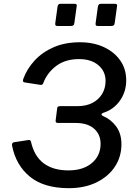

<svg xmlns="http://www.w3.org/2000/svg" viewBox="-20 -974 714 1004"><path d="M381 -941 369 -855Q368 -845 363.5 -841.5Q359 -838 348 -838H282Q273 -838 270.5 -841.5Q268 -845 269 -853L281 -940Q284 -954 295 -954H371Q384 -954 381 -941ZM592 -941 580 -855Q579 -845 574.5 -841.5Q570 -838 559 -838H494Q484 -838 481.5 -841.5Q479 -845 480 -853L492 -940Q495 -954 506 -954H582Q595 -954 592 -941ZM340 10Q210 10 136.5 -50Q63 -110 43 -213Q42 -220 44.5 -224.5Q47 -229 52 -230L130 -242Q139 -243 142 -233Q159 -157 208.5 -120Q258 -83 338 -83Q415 -83 460.5 -121.5Q506 -160 506 -222Q506 -271 472 -301Q438 -331 376 -331H283Q269 -331 271 -344L279 -408Q280 -419 295 -419H386Q430 -419 462.5 -435.5Q495 -452 513.5 -482Q532 -512 532 -551Q532 -601 494.5 -633Q457 -665 393 -665Q322 -665 274.5 -629.5Q227 -594 207 -541Q203 -529 193 -530L109 -543Q102 -544 100.5 -549Q99 -554 102 -562Q121 -614 161 -657.5Q201 -701 260.5 -727Q320 -753 398 -753Q469 -753 523.5 -727.5Q578 -702 609 -657.5Q640 -613 640 -554Q640 -494 607 -447.5Q574 -401 520 -384Q512 -381 511 -376.5Q510 -372 517 -368Q559 -351 587 -313.5Q615 -276 615 -220Q615 -154 580.5 -102Q546 -50 484 -20Q422 10 340 10Z"/></svg>

Font: Libre Franklin Medium
Style: Italic
Weight: 500
Italic angle: -8°
Designer: Pablo Impallari, Rodrigo Fuenzalida, Nhung Nguyen
Foundry: Impallari Type
Version: Version 3.000